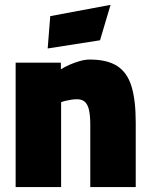

<svg xmlns="http://www.w3.org/2000/svg" viewBox="-20 -756 607 776"><path d="M43.2 0V-502.8H226V-475.9Q240.4 -484.9 260.3 -493.9Q280.2 -502.9 302.1 -509.1Q323.9 -515.3 342.7 -515.3Q413.8 -515.3 454.3 -488.8Q494.8 -462.2 511.7 -406.2Q528.6 -350.2 528.6 -261V0H344.9V-251Q344.9 -285.1 340.4 -308.1Q336 -331.1 324.4 -343Q312.8 -354.9 291.4 -354.9Q280 -354.9 267.7 -353Q255.5 -351.1 244.8 -348.5Q234.2 -345.9 227 -343V0ZM172.7 -560.1 183.1 -690.8 426.8 -736.4 384.3 -593.2Z"/></svg>

Font: Titillium Web SemiBold
Style: Regular
Weight: 600
Designer: Mohamed Gaber, Accademia di Belle Arti di Urbino
Foundry: Kief Type Foundry, Accademia di Belle Arti di Urbino
Version: Version 3.000; ttfautohint (v1.8.4)